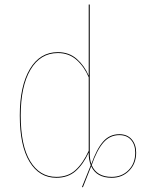

<svg xmlns="http://www.w3.org/2000/svg" viewBox="-20 -750 602 820"><path d="M489.7 -176.8Q523.4 -176.8 542.5 -154.8Q561.5 -132.8 561.5 -98.1Q561.5 -51.3 531.7 -21Q502 9.3 457 9.3Q392.1 9.3 369.6 -40L334 49.8L330.1 48.8L367.7 -44.4Q358.9 -66.9 358.9 -94.2V-98.6Q335.4 -47.9 303 -19.3Q270.5 9.3 220.7 9.3Q147.9 9.3 106.2 -59.1Q64.5 -127.4 64.5 -256.8Q64.5 -382.3 107.4 -454.8Q150.4 -527.3 227.1 -527.3Q274.9 -527.3 307.9 -498.3Q340.8 -469.2 358.9 -426.8V-730.5H363.3V-94.7Q363.3 -68.8 370.1 -49.3Q392.6 -113.3 420.2 -145Q447.8 -176.8 489.7 -176.8ZM220.7 5.4Q270.5 5.4 302.5 -23.7Q334.5 -52.7 358.9 -106V-419.9Q340.3 -464.4 307.4 -493.9Q274.4 -523.4 227.1 -523.4Q151.9 -523.4 110.1 -452.1Q68.4 -380.9 68.4 -256.8Q68.4 -128.9 108.9 -61.8Q149.4 5.4 220.7 5.4ZM457 5.4Q500.5 5.4 529.1 -23.4Q557.6 -52.2 557.6 -98.1Q557.6 -131.8 539.8 -152.3Q522 -172.9 489.7 -172.9Q449.2 -172.9 421.6 -141.1Q394 -109.4 371.6 -44.9Q392.6 5.4 457 5.4Z"/></svg>

Font: Fira Sans Compressed Four
Style: Regular
Weight: 100
Width: 1
Designer: Carrois Corporate & Edenspiekermann AG
Foundry: Carrois Corporate GbR & Edenspiekermann AG
Version: Version 4.203;PS 004.203;hotconv 1.0.88;makeotf.lib2.5.64775